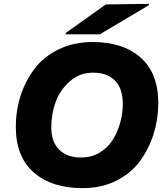

<svg xmlns="http://www.w3.org/2000/svg" viewBox="-20 -962 862 996"><path d="M246 -302Q246 -226 287 -185.5Q328 -145 400 -145Q454 -145 496.5 -170Q539 -195 564.5 -236Q590 -277 603.5 -325.5Q617 -374 617 -424Q617 -502 577 -543.5Q537 -585 462 -585Q393 -585 342 -540Q291 -495 268.5 -432.5Q246 -370 246 -302ZM62 -304Q62 -387 86.5 -464Q111 -541 158.5 -604.5Q206 -668 284.5 -706Q363 -744 461 -744Q619 -744 710 -663Q801 -582 801 -427Q801 -344 777 -267.5Q753 -191 706.5 -127Q660 -63 583 -24.5Q506 14 409 14Q248 14 155 -67.5Q62 -149 62 -304ZM320 -784 321 -791 529 -939 753 -942 752 -935 498 -784Z"/></svg>

Font: Nacelle Heavy
Style: Italic
Weight: 800
Italic angle: -12°
Designer: Sora Sagano
Foundry: Sora Sagano
Version: Version 1.000;FEAKit 1.0